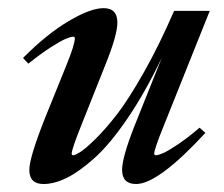

<svg xmlns="http://www.w3.org/2000/svg" viewBox="-20 -445 555 476"><path d="M87.9 11.2Q52.7 11.2 52.7 -23.9Q52.7 -54.2 91.8 -152.8L144 -281.7Q165.5 -334.5 165.5 -350.1Q165.5 -354 161.6 -354Q155.8 -354 143.8 -349.1Q131.8 -344.2 106.4 -328.1Q81.1 -312 50.3 -287.1L37.1 -301.3Q96.2 -360.8 150.4 -392.8Q204.6 -424.8 236.8 -424.8Q271 -424.8 271 -389.2Q271 -357.4 240.2 -281.7L183.6 -139.6Q157.7 -75.2 157.7 -64Q157.7 -60.1 161.6 -60.1Q166 -60.1 178.7 -67.9Q191.4 -75.7 216.6 -100.3Q241.7 -125 270.3 -161.9Q298.8 -198.7 336.9 -266.1Q375 -333.5 411.6 -418H500L387.2 -136.2Q362.3 -75.2 362.3 -64Q362.3 -60.1 366.2 -60.1Q372.1 -60.1 384.5 -65.4Q397 -70.8 421.6 -87.4Q446.3 -104 474.6 -128.4L489.3 -115.7Q372.1 11.2 317.4 11.2Q282.7 11.2 282.7 -23.9Q282.7 -54.2 312.5 -130.4L381.3 -302.2Q339.4 -214.8 295.9 -151.1Q252.4 -87.4 214.6 -53.5Q176.8 -19.5 145.8 -4.2Q114.7 11.2 87.9 11.2Z"/></svg>

Font: Elstob 18pt SemiBold
Style: Italic
Weight: 600
Italic angle: -20°
Designer: Peter S. Baker
Version: Version 1.015